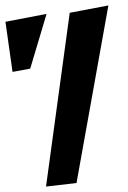

<svg xmlns="http://www.w3.org/2000/svg" viewBox="-52 -670 470 705"><path d="M229 2 346 -650 204 -623 117 15ZM59 -418 119 -619 -32 -590 -6 -406Z"/></svg>

Font: Gamestation Warped
Style: Italic
Weight: 400
Designer: Jonas Hecksher
Foundry: Jonas Hecksher, Playtypeª, e-types AS
Version: Version 1.003